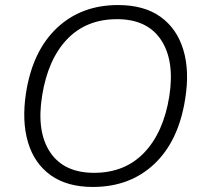

<svg xmlns="http://www.w3.org/2000/svg" viewBox="-20 -733 805 761"><path d="M83 -364Q109 -531 205.5 -622Q302 -713 448 -713Q551 -713 616 -666.5Q681 -620 706.5 -536Q732 -452 714 -341Q688 -174 591.5 -83Q495 8 348 8Q246 8 181 -38.5Q116 -85 91 -169Q66 -253 83 -364ZM147 -354Q124 -212 178.5 -130Q233 -48 353 -48Q475 -48 551.5 -128Q628 -208 651 -351Q673 -492 618.5 -574.5Q564 -657 444 -657Q322 -657 246 -577.5Q170 -498 147 -354Z"/></svg>

Font: Mulish Light
Style: Italic
Weight: 300
Italic angle: -9°
Designer: Vernon Adams
Foundry: Vernon Adams
Version: Version 3.603; ttfautohint (v1.8.3)